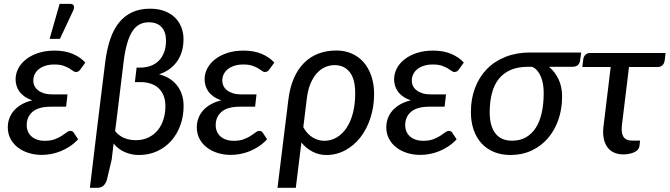

<svg xmlns="http://www.w3.org/2000/svg" viewBox="-20 -768 3348 960"><path d="M19 0ZM382 -421Q375.5 -412.5 370.5 -410.2Q365.5 -408 358.5 -408Q352.5 -408 344.8 -413.8Q337 -419.5 325 -426.8Q313 -434 295.5 -439.8Q278 -445.5 252 -445.5Q226 -445.5 206.2 -439Q186.5 -432.5 173.2 -421.5Q160 -410.5 153.2 -396Q146.5 -381.5 146.5 -365Q146.5 -350.5 152.8 -337.8Q159 -325 171.2 -315.8Q183.5 -306.5 201.2 -301.2Q219 -296 242 -296H317.5L310.5 -234.5H234.5Q172.5 -234.5 143 -209.2Q113.5 -184 113.5 -142.5Q113.5 -125.5 119.5 -111Q125.5 -96.5 137.2 -86Q149 -75.5 165.8 -69.8Q182.5 -64 204 -64Q233.5 -64 253.8 -71.8Q274 -79.5 288.5 -88.8Q303 -98 313 -105.8Q323 -113.5 332 -113.5Q343 -113.5 348.5 -105L370.5 -71.5Q351.5 -51 329.2 -36.2Q307 -21.5 283.5 -12Q260 -2.5 236 2Q212 6.5 190 6.5Q154 6.5 123 -3.2Q92 -13 68.8 -31Q45.5 -49 32.2 -74.5Q19 -100 19 -131.5Q19 -155 26.8 -176.2Q34.5 -197.5 49.8 -215Q65 -232.5 88 -245.8Q111 -259 142 -266.5Q118.5 -274 102.2 -285.8Q86 -297.5 76.2 -311.5Q66.5 -325.5 62.2 -341Q58 -356.5 58 -371.5Q58 -399 71 -424.8Q84 -450.5 109 -470.5Q134 -490.5 170.5 -502.8Q207 -515 253.5 -515Q305 -515 343.8 -498.5Q382.5 -482 406.5 -455ZM228 -573.5 278 -748.5H332Q345 -748.5 348.8 -739.2Q352.5 -730 346 -715L279.5 -573.5Z M506 -456.5Q514 -521 530.8 -571Q547.5 -621 575 -655Q602.5 -689 641 -706.8Q679.5 -724.5 730.5 -724.5Q771 -724.5 802.2 -712.8Q833.5 -701 854.5 -680.5Q875.5 -660 886.5 -632.2Q897.5 -604.5 897.5 -572.5Q897.5 -506 865.2 -460.8Q833 -415.5 775.5 -396.5Q834.5 -381 866.2 -339.5Q898 -298 898 -237.5Q898 -186.5 881.8 -141.8Q865.5 -97 836.2 -64Q807 -31 765.8 -12Q724.5 7 674.5 7Q639 7 605.2 -7Q571.5 -21 548 -50.5L538.5 29.5L514.5 131Q508.5 150 497.2 160.5Q486 171 465.5 171H429.5L469 -157ZM555.5 -112.5Q573 -90 600.2 -78.5Q627.5 -67 658 -67Q694 -67 722 -80.5Q750 -94 768.8 -117Q787.5 -140 797.2 -171Q807 -202 807 -237Q807 -268.5 797.2 -291.5Q787.5 -314.5 770.8 -329Q754 -343.5 731.5 -350.5Q709 -357.5 683 -357.5H654.5L663 -430H680.5Q708 -430 731.8 -438.2Q755.5 -446.5 773 -463.5Q790.5 -480.5 800.2 -505.8Q810 -531 810 -565.5Q810 -609 787.5 -632.8Q765 -656.5 724.5 -656.5Q697.5 -656.5 677 -645.5Q656.5 -634.5 641 -610.2Q625.5 -586 614.8 -547.5Q604 -509 597.5 -454L561 -154.5Z M1327 -421Q1320.5 -412.5 1315.5 -410.2Q1310.5 -408 1303.5 -408Q1297.5 -408 1289.8 -413.8Q1282 -419.5 1270 -426.8Q1258 -434 1240.5 -439.8Q1223 -445.5 1197 -445.5Q1171 -445.5 1151.2 -439Q1131.5 -432.5 1118.2 -421.5Q1105 -410.5 1098.2 -396Q1091.5 -381.5 1091.5 -365Q1091.5 -350.5 1097.8 -337.8Q1104 -325 1116.2 -315.8Q1128.5 -306.5 1146.2 -301.2Q1164 -296 1187 -296H1262.5L1255.5 -234.5H1179.5Q1117.5 -234.5 1088 -209.2Q1058.5 -184 1058.5 -142.5Q1058.5 -125.5 1064.5 -111Q1070.5 -96.5 1082.2 -86Q1094 -75.5 1110.8 -69.8Q1127.5 -64 1149 -64Q1178.5 -64 1198.8 -71.8Q1219 -79.5 1233.5 -88.8Q1248 -98 1258 -105.8Q1268 -113.5 1277 -113.5Q1288 -113.5 1293.5 -105L1315.5 -71.5Q1296.5 -51 1274.2 -36.2Q1252 -21.5 1228.5 -12Q1205 -2.5 1181 2Q1157 6.5 1135 6.5Q1099 6.5 1068 -3.2Q1037 -13 1013.8 -31Q990.5 -49 977.2 -74.5Q964 -100 964 -131.5Q964 -155 971.8 -176.2Q979.5 -197.5 994.8 -215Q1010 -232.5 1033 -245.8Q1056 -259 1087 -266.5Q1063.5 -274 1047.2 -285.8Q1031 -297.5 1021.2 -311.5Q1011.5 -325.5 1007.2 -341Q1003 -356.5 1003 -371.5Q1003 -399 1016 -424.8Q1029 -450.5 1054 -470.5Q1079 -490.5 1115.5 -502.8Q1152 -515 1198.5 -515Q1250 -515 1288.8 -498.5Q1327.5 -482 1351.5 -455Z M1422 -271Q1429.5 -331 1449.2 -376.5Q1469 -422 1499.8 -453Q1530.5 -484 1571.5 -499.8Q1612.5 -515.5 1662 -515.5Q1703 -515.5 1737.5 -500.8Q1772 -486 1797 -458Q1822 -430 1836.2 -389.5Q1850.5 -349 1850.5 -298Q1850.5 -235 1832.5 -179.2Q1814.5 -123.5 1782.8 -82.2Q1751 -41 1707 -17Q1663 7 1611.5 7Q1574 7 1542 -10Q1510 -27 1487 -55.5L1459 171H1367.5ZM1496.5 -132Q1506 -114.5 1518.2 -101.5Q1530.5 -88.5 1544.2 -80.2Q1558 -72 1572.5 -68Q1587 -64 1601 -64Q1634.5 -64 1663 -80.5Q1691.5 -97 1712.2 -127.8Q1733 -158.5 1744.5 -202.5Q1756 -246.5 1756 -301.5Q1756 -374 1728 -408.2Q1700 -442.5 1653 -442.5Q1628.5 -442.5 1605.8 -432.5Q1583 -422.5 1564.2 -401.8Q1545.5 -381 1532.2 -349.2Q1519 -317.5 1514 -274.5Z M2274.5 -421Q2268 -412.5 2263 -410.2Q2258 -408 2251 -408Q2245 -408 2237.2 -413.8Q2229.5 -419.5 2217.5 -426.8Q2205.5 -434 2188 -439.8Q2170.5 -445.5 2144.5 -445.5Q2118.5 -445.5 2098.8 -439Q2079 -432.5 2065.8 -421.5Q2052.5 -410.5 2045.8 -396Q2039 -381.5 2039 -365Q2039 -350.5 2045.2 -337.8Q2051.5 -325 2063.8 -315.8Q2076 -306.5 2093.8 -301.2Q2111.5 -296 2134.5 -296H2210L2203 -234.5H2127Q2065 -234.5 2035.5 -209.2Q2006 -184 2006 -142.5Q2006 -125.5 2012 -111Q2018 -96.5 2029.8 -86Q2041.5 -75.5 2058.2 -69.8Q2075 -64 2096.5 -64Q2126 -64 2146.2 -71.8Q2166.5 -79.5 2181 -88.8Q2195.5 -98 2205.5 -105.8Q2215.5 -113.5 2224.5 -113.5Q2235.5 -113.5 2241 -105L2263 -71.5Q2244 -51 2221.8 -36.2Q2199.5 -21.5 2176 -12Q2152.5 -2.5 2128.5 2Q2104.5 6.5 2082.5 6.5Q2046.5 6.5 2015.5 -3.2Q1984.5 -13 1961.2 -31Q1938 -49 1924.8 -74.5Q1911.5 -100 1911.5 -131.5Q1911.5 -155 1919.2 -176.2Q1927 -197.5 1942.2 -215Q1957.5 -232.5 1980.5 -245.8Q2003.5 -259 2034.5 -266.5Q2011 -274 1994.8 -285.8Q1978.5 -297.5 1968.8 -311.5Q1959 -325.5 1954.8 -341Q1950.5 -356.5 1950.5 -371.5Q1950.5 -399 1963.5 -424.8Q1976.5 -450.5 2001.5 -470.5Q2026.5 -490.5 2063 -502.8Q2099.5 -515 2146 -515Q2197.5 -515 2236.2 -498.5Q2275 -482 2299 -455Z M2725 -434Q2755 -409 2772.8 -371.5Q2790.5 -334 2790.5 -285.5Q2790.5 -222.5 2771.8 -169Q2753 -115.5 2719 -76.2Q2685 -37 2637.5 -15Q2590 7 2532.5 7Q2487 7 2450.2 -8Q2413.5 -23 2387.8 -51Q2362 -79 2348.2 -118.8Q2334.5 -158.5 2334.5 -208.5Q2334.5 -274.5 2355.5 -329.2Q2376.5 -384 2415 -423.2Q2453.5 -462.5 2508.2 -484Q2563 -505.5 2630.5 -505.5H2886L2880.5 -465.5Q2879 -452.5 2869.8 -443.2Q2860.5 -434 2841 -434ZM2698.5 -304Q2698.5 -326.5 2695 -347.2Q2691.5 -368 2684.2 -385.2Q2677 -402.5 2666 -415.2Q2655 -428 2640 -434H2619.5Q2569 -434 2533 -418.2Q2497 -402.5 2473.8 -373.2Q2450.5 -344 2439.5 -301.5Q2428.5 -259 2428.5 -206Q2428.5 -138 2456.8 -101.2Q2485 -64.5 2540.5 -64.5Q2579.5 -64.5 2609 -81Q2638.5 -97.5 2658.5 -128.2Q2678.5 -159 2688.5 -203.5Q2698.5 -248 2698.5 -304Z M2896.5 -472.5Q2898 -484.5 2906.8 -493.8Q2915.5 -503 2931 -503H3308L3303.5 -466Q3301 -450 3292 -441.5Q3283 -433 3267.5 -433H3125L3089.5 -141.5Q3085 -104 3097 -84.5Q3109 -65 3141 -65H3180.5L3177 -36Q3175.5 -26.5 3168.5 -19Q3161.5 -11.5 3150.5 -6.5Q3139.5 -1.5 3125.8 1.2Q3112 4 3097 4Q3068.5 4 3047.8 -6.2Q3027 -16.5 3014.8 -35Q3002.5 -53.5 2998 -79.5Q2993.5 -105.5 2997.5 -136.5L3033.5 -433H2891.5Z"/></svg>

Font: Lato Medium
Style: Italic
Weight: 500
Italic angle: -7°
Designer: Lukasz Dziedzic
Foundry: tyPoland Lukasz Dziedzic
Version: Version 2.006; 2014-01-15